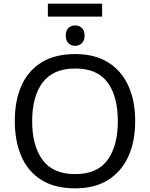

<svg xmlns="http://www.w3.org/2000/svg" viewBox="-20 -1021 821 1051"><path d="M539 -1001V-930H242V-1001ZM392 -882Q412 -882 427.5 -868.5Q443 -855 443 -826Q443 -798 427.5 -784Q412 -770 392 -770Q370 -770 355 -784Q340 -798 340 -826Q340 -855 355 -868.5Q370 -882 392 -882ZM720 -358Q720 -247 682.5 -164.5Q645 -82 572 -36Q499 10 391 10Q280 10 206.5 -36Q133 -82 97 -165Q61 -248 61 -359Q61 -469 97 -551Q133 -633 206.5 -679Q280 -725 392 -725Q499 -725 572 -679.5Q645 -634 682.5 -551.5Q720 -469 720 -358ZM156 -358Q156 -223 213 -145.5Q270 -68 391 -68Q513 -68 569 -145.5Q625 -223 625 -358Q625 -493 569 -569.5Q513 -646 392 -646Q271 -646 213.5 -569.5Q156 -493 156 -358Z"/></svg>

Font: RS Noto Sans
Style: Regular
Weight: 400
Designer: Monotype Design Team
Foundry: Monotype Imaging Inc.
Version: Version 3.10